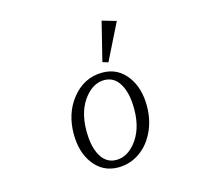

<svg xmlns="http://www.w3.org/2000/svg" viewBox="-122 -1004 1244 1163"><g transform="rotate(-15 500.0 -422.5)"><path d="M551.3 -621.1 611.8 -865.2 700.2 -839.4 586.4 -610.4ZM534.2 -560.1Q633.3 -560.1 691.9 -477.5Q743.2 -405.3 743.2 -295.9Q743.2 -191.9 695.8 -110.8Q661.1 -50.8 606 -16.1Q547.9 20 481 20Q384.3 20 326.2 -57.1Q271 -130.9 271 -244.6Q271 -371.6 339.4 -460.4Q416.5 -560.1 534.2 -560.1ZM533.2 -513.2Q468.3 -513.2 416 -451.7Q350.1 -373.5 350.1 -242.7Q350.1 -155.3 376.5 -99.6Q411.1 -26.9 480.5 -26.9Q545.9 -26.9 597.7 -88.4Q664.1 -167 664.1 -296.9Q664.1 -401.9 627 -459.5Q593.3 -513.2 533.2 -513.2Z"/></g></svg>

Font: BIZ UDPMincho
Style: Regular
Weight: 400
Designer: TypeBank Co., Ltd.
Foundry: Morisawa Inc.
Version: Version 1.06